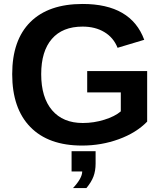

<svg xmlns="http://www.w3.org/2000/svg" viewBox="-20 -718 818 960"><path d="M394 -103Q449.2 -103 501.7 -119.4Q554.2 -135.7 584 -161.1V-255.9H416V-362.8H715.8V-109.9Q661.1 -53.7 574 -22Q486.8 9.8 390.1 9.8Q222.2 9.8 131.6 -83Q41 -175.8 41 -347.2Q41 -517.6 131.8 -607.9Q222.7 -698.2 393.1 -698.2Q635.3 -698.2 701.2 -519L567.9 -479Q547.4 -530.3 501.7 -557.6Q456.1 -585 393.1 -585Q292.5 -585 239.3 -523.4Q186 -461.9 186 -347.2Q186 -230.5 240.5 -166.7Q294.9 -103 394 -103ZM458 38.1V100.1Q458 135.7 447.5 164.1Q437 192.4 412.1 222.2H345.2Q391.1 172.9 391.1 139.2H337.9V38.1Z"/></svg>

Font: Libra Sans Modern
Style: Bold
Weight: 700
Foundry: Stefan Peev, Context Ltd
Version: Version 1.000